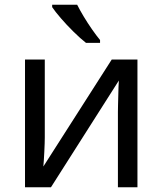

<svg xmlns="http://www.w3.org/2000/svg" viewBox="-20 -786 683 806"><path d="M85 -536H168V-209Q168 -200 167.5 -183.5Q167 -167 166 -148.5Q165 -130 164 -113Q163 -96 162 -87L449 -536H557V0H475V-316Q475 -327 475.5 -345.5Q476 -364 476.5 -383.5Q477 -403 477.5 -421Q478 -439 479 -448L194 0H85ZM304 -766Q315 -744 331.5 -716.5Q348 -689 366.5 -662.5Q385 -636 400 -618V-606H341Q318 -624 289 -652.5Q260 -681 235.5 -709.5Q211 -738 199 -756V-766Z"/></svg>

Font: BC Sans
Style: Regular
Weight: 400
Designer: Monotype Design Team
Province of B.C.
Foundry: Monotype Imaging Inc.
Version: Version 2.000;GOOG;noto-source:20170915:90ef993387c0